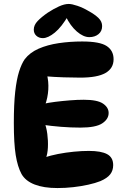

<svg xmlns="http://www.w3.org/2000/svg" viewBox="-20 -946 614 972"><path d="M396 -736Q485 -736 520 -713Q555 -690 555 -646Q555 -600 514 -576.5Q473 -553 386 -553Q349 -553 302.5 -554.5Q256 -556 206 -560L217 -571Q227 -534 224.5 -492.5Q222 -451 208 -413L199 -420Q224 -426 260 -430.5Q296 -435 334 -438Q372 -441 404 -441Q473 -441 501.5 -421.5Q530 -402 530 -374Q530 -343 497.5 -321.5Q465 -300 387 -300Q339 -300 289 -304Q239 -308 191 -315L205 -327Q215 -302 219.5 -268Q224 -234 222.5 -200Q221 -166 211 -141L205 -148Q235 -159 274 -166.5Q313 -174 353.5 -178Q394 -182 430 -182Q492 -182 522.5 -165.5Q553 -149 553 -110Q553 -83 538 -63.5Q523 -44 488 -29Q463 -19 427 -11Q391 -3 351 1.5Q311 6 271 6Q201 6 155 -12Q109 -30 89 -65Q69 -102 59.5 -161Q50 -220 50 -323Q50 -419 57 -481.5Q64 -544 76.5 -583.5Q89 -623 105 -646Q131 -680 175.5 -699.5Q220 -719 277 -727.5Q334 -736 396 -736ZM328 -926Q344 -926 372 -916.5Q400 -907 427 -891Q460 -873 478.5 -855Q497 -837 497 -814Q497 -788 478.5 -773Q460 -758 432 -758Q402 -758 369 -786.5Q336 -815 312 -865L328 -871Q292 -809 257.5 -781Q223 -753 197 -753Q177 -753 164 -765Q151 -777 151 -796Q151 -819 170.5 -839.5Q190 -860 222 -882Q251 -901 278.5 -913.5Q306 -926 328 -926Z"/></svg>

Font: DynaPuff Medium
Style: Regular
Weight: 500
Version: Version 2.000